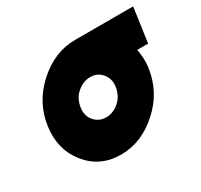

<svg xmlns="http://www.w3.org/2000/svg" viewBox="-116 -661 860 822"><g transform="rotate(-30 313.5 -250.0)"><path d="M340 -512Q238 -512 153 -435Q69 -359 54 -250Q39 -142 101 -65Q163 12 266 12Q368 12 453 -65Q537 -141 552 -250Q554 -264 554.5 -277.5Q555 -291 554 -304Q553 -314 552 -323.5Q551 -333 549 -342H603L627 -512ZM316 -342Q352 -342 374 -315Q396 -288 390 -250Q387 -231 379 -215Q371 -199 356 -185Q326 -158 290 -158Q255 -158 232 -185Q210 -212 216 -250Q219 -269 227 -285.5Q235 -302 250 -315Q280 -342 316 -342Z"/></g></svg>

Font: Unageo
Style: Black-Italic
Weight: 900
Designer: Richard Sepsi
Foundry: Richard Sepsi
Version: Version 2.000